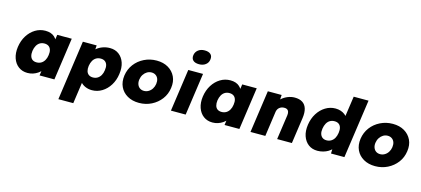

<svg xmlns="http://www.w3.org/2000/svg" viewBox="-74 -1466 5128 2338"><g transform="rotate(15 2490.5 -297.5)"><path d="M262 9Q196 9 148.5 -26.5Q101 -62 79.5 -124.5Q58 -187 69 -267Q81 -349 120 -411Q159 -473 217 -508.5Q275 -544 344 -544Q381 -544 410.5 -534Q440 -524 460 -505Q480 -486 494 -462Q508 -438 515 -410L477 -412L494 -533H677L601 0H414L433 -130L473 -128Q460 -99 439 -74Q418 -49 390.5 -30.5Q363 -12 331 -1.5Q299 9 262 9ZM337 -144Q369 -144 394 -158.5Q419 -173 435.5 -201Q452 -229 457 -267Q463 -306 454.5 -334Q446 -362 425 -376.5Q404 -391 372 -391Q340 -391 315.5 -376.5Q291 -362 275 -334Q259 -306 253 -267Q248 -229 256 -201Q264 -173 284.5 -158.5Q305 -144 337 -144Z M710 220 817 -533H991L983 -415L949 -424Q959 -458 990.5 -485Q1022 -512 1065.5 -528Q1109 -544 1157 -544Q1224 -544 1271 -508.5Q1318 -473 1339 -411Q1360 -349 1348 -267Q1337 -187 1298 -124.5Q1259 -62 1201 -26.5Q1143 9 1075 9Q1030 9 991.5 -7.5Q953 -24 930 -52.5Q907 -81 904 -117L948 -131L898 220ZM1047 -144Q1079 -144 1104 -159Q1129 -174 1145 -201.5Q1161 -229 1166 -267Q1172 -306 1164 -333.5Q1156 -361 1135 -376Q1114 -391 1082 -391Q1050 -391 1025 -376.5Q1000 -362 984 -334Q968 -306 962 -267Q957 -229 965 -201.5Q973 -174 994 -159Q1015 -144 1047 -144Z M1668 10Q1583 10 1521 -26Q1459 -62 1430 -124Q1401 -186 1412 -267Q1424 -348 1470.5 -410Q1517 -472 1589.5 -508Q1662 -544 1747 -544Q1832 -544 1893 -508Q1954 -472 1983.5 -410Q2013 -348 2001 -267Q1990 -186 1943 -124Q1896 -62 1824.5 -26Q1753 10 1668 10ZM1690 -147Q1720 -147 1746.5 -162.5Q1773 -178 1790.5 -205.5Q1808 -233 1813 -267Q1818 -303 1808.5 -330Q1799 -357 1776.5 -372.5Q1754 -388 1724 -388Q1693 -388 1667 -372.5Q1641 -357 1623 -329.5Q1605 -302 1600 -267Q1595 -233 1605 -205.5Q1615 -178 1637 -162.5Q1659 -147 1690 -147Z M2070 0 2146 -533H2332L2256 0ZM2254 -634Q2203 -634 2178 -657.5Q2153 -681 2159 -724Q2165 -764 2197 -789.5Q2229 -815 2279 -815Q2329 -815 2354.5 -791.5Q2380 -768 2373 -724Q2368 -684 2335.5 -659Q2303 -634 2254 -634Z M2594 9Q2528 9 2480.5 -26.5Q2433 -62 2411.5 -124.5Q2390 -187 2401 -267Q2413 -349 2452 -411Q2491 -473 2549 -508.5Q2607 -544 2676 -544Q2713 -544 2742.5 -534Q2772 -524 2792 -505Q2812 -486 2826 -462Q2840 -438 2847 -410L2809 -412L2826 -533H3009L2933 0H2746L2765 -130L2805 -128Q2792 -99 2771 -74Q2750 -49 2722.5 -30.5Q2695 -12 2663 -1.5Q2631 9 2594 9ZM2669 -144Q2701 -144 2726 -158.5Q2751 -173 2767.5 -201Q2784 -229 2789 -267Q2795 -306 2786.5 -334Q2778 -362 2757 -376.5Q2736 -391 2704 -391Q2672 -391 2647.5 -376.5Q2623 -362 2607 -334Q2591 -306 2585 -267Q2580 -229 2588 -201Q2596 -173 2616.5 -158.5Q2637 -144 2669 -144Z M3073 0 3149 -533H3323L3316 -425L3276 -413Q3291 -451 3324.5 -480.5Q3358 -510 3400.5 -527Q3443 -544 3487 -544Q3547 -544 3585 -519.5Q3623 -495 3637.5 -446.5Q3652 -398 3642 -328L3595 0H3409L3454 -313Q3457 -339 3451.5 -356.5Q3446 -374 3431.5 -383Q3417 -392 3395 -391Q3378 -391 3362.5 -386Q3347 -381 3334.5 -370.5Q3322 -360 3315 -347Q3308 -334 3305 -318L3260 0H3167Q3133 0 3109.5 0Q3086 0 3073 0Z M3918 11Q3851 11 3804 -24.5Q3757 -60 3735.5 -122.5Q3714 -185 3726 -266Q3738 -347 3777 -409.5Q3816 -472 3874.5 -508Q3933 -544 4001 -544Q4036 -544 4066.5 -534Q4097 -524 4120 -506Q4143 -488 4157 -464Q4171 -440 4172 -413L4127 -401L4176 -740H4363L4257 0H4088L4092 -119L4128 -112Q4120 -86 4100 -64Q4080 -42 4052 -25Q4024 -8 3989 1.5Q3954 11 3918 11ZM3993 -141Q4025 -141 4050.5 -156.5Q4076 -172 4091.5 -199.5Q4107 -227 4113 -266Q4119 -305 4111 -333.5Q4103 -362 4082 -376.5Q4061 -391 4029 -391Q3997 -391 3972 -376.5Q3947 -362 3931 -333.5Q3915 -305 3909 -266Q3903 -227 3911.5 -199.5Q3920 -172 3940.5 -156.5Q3961 -141 3993 -141Z M4645 10Q4560 10 4498 -26Q4436 -62 4407 -124Q4378 -186 4389 -267Q4401 -348 4447.5 -410Q4494 -472 4566.5 -508Q4639 -544 4724 -544Q4809 -544 4870 -508Q4931 -472 4960.5 -410Q4990 -348 4978 -267Q4967 -186 4920 -124Q4873 -62 4801.5 -26Q4730 10 4645 10ZM4667 -147Q4697 -147 4723.5 -162.5Q4750 -178 4767.5 -205.5Q4785 -233 4790 -267Q4795 -303 4785.5 -330Q4776 -357 4753.5 -372.5Q4731 -388 4701 -388Q4670 -388 4644 -372.5Q4618 -357 4600 -329.5Q4582 -302 4577 -267Q4572 -233 4582 -205.5Q4592 -178 4614 -162.5Q4636 -147 4667 -147Z"/></g></svg>

Font: Lexend ExtBd
Style: Italic
Weight: 800
Italic angle: -8.13011°
Designer: Bonnie Shaver-Troup, Thomas Jockin
Foundry: Lexend
Version: Version 1.007